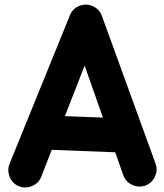

<svg xmlns="http://www.w3.org/2000/svg" viewBox="-20 -737 712 835"><path d="M59.6 71.8Q32.2 59.6 21.2 30Q10.3 0.5 22.5 -26.9L285.2 -673.3Q297.9 -702.6 329.3 -712.9Q360.8 -723.1 389.2 -707.5Q414.1 -693.4 422.4 -669.9L655.8 -27.3Q667 1 654.5 29.5Q642.1 58.1 613.8 69.3Q585.4 80.1 556.9 67.9Q528.3 55.7 517.1 27.3L481 -74.7L205.1 -85.4L158.2 34.7Q146 62 116.7 73Q87.4 84 59.6 71.8ZM348.1 -451.7 262.2 -231.9 427.7 -225.6Z"/></svg>

Font: Mikhak-DS2-FD ExtraBold
Style: Regular
Weight: 800
Designer: Amin Abedi
Version: Version 3.2